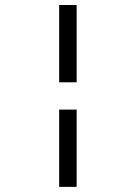

<svg xmlns="http://www.w3.org/2000/svg" viewBox="-20 -600 540 762"><path d="M284.2 -580.1V-273.4H214.8V-580.1ZM284.2 -165V141.6H214.8V-165Z"/></svg>

Font: BabelStone Irk Bitig Colour
Style: Regular
Weight: 400
Designer: Andrew West
Foundry: BabelStone
Version: Version 1.03 June 7, 2023